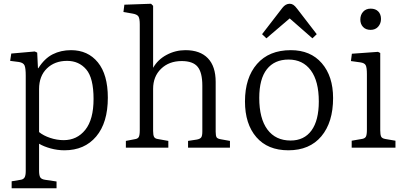

<svg xmlns="http://www.w3.org/2000/svg" viewBox="-20 -786 2157 1022"><path d="M42 216V179L90 171Q104 169 110.5 159Q117 149 117 124V-384Q117 -422 111 -437Q105 -452 81 -456L34 -462L40 -501L165 -512L178 -506L182 -423H184Q217 -475 260.5 -497Q304 -519 358 -519Q448 -519 501 -454Q554 -389 554 -266Q554 -133 492 -59.5Q430 14 323 14Q286 14 249.5 4Q213 -6 188 -21V123Q188 147 194 157.5Q200 168 220 171L281 180V216ZM319 -40Q390 -40 434 -95Q478 -150 478 -259Q478 -371 439 -416.5Q400 -462 337 -462Q271 -462 229.5 -421.5Q188 -381 188 -312V-83Q211 -64 247 -52Q283 -40 319 -40Z M650 0V-36L697 -45Q713 -47 718.5 -56.5Q724 -66 724 -93V-656Q724 -688 716.5 -699Q709 -710 684 -714L637 -722L642 -761L784 -766L795 -755V-425Q820 -469 867 -494Q914 -519 967 -519Q1045 -519 1086.5 -476Q1128 -433 1128 -350V-85Q1128 -63 1133 -55Q1138 -47 1159 -44L1204 -36V0H981V-36L1027 -43Q1044 -46 1050.5 -54Q1057 -62 1057 -86V-330Q1057 -400 1032 -430.5Q1007 -461 947 -461Q880 -461 837.5 -420Q795 -379 795 -313V-89Q795 -67 800 -57.5Q805 -48 820 -46L876 -36V0Z M1515 14Q1405 14 1344.5 -56Q1284 -126 1284 -246Q1284 -372 1348 -445.5Q1412 -519 1528 -519Q1633 -519 1693 -449.5Q1753 -380 1753 -264Q1753 -135 1690.5 -60.5Q1628 14 1515 14ZM1527 -38Q1599 -38 1638 -91.5Q1677 -145 1677 -246Q1677 -354 1634.5 -411.5Q1592 -469 1516 -469Q1441 -469 1400.5 -417.5Q1360 -366 1360 -265Q1360 -155 1403.5 -96.5Q1447 -38 1527 -38ZM1398 -582 1375 -604 1483 -744Q1500 -766 1522 -766Q1532 -766 1541 -760.5Q1550 -755 1562 -739L1666 -604L1643 -582L1522 -688Z M1953 -627Q1927 -627 1912.5 -642.5Q1898 -658 1898 -682Q1898 -707 1913 -723.5Q1928 -740 1953 -740Q1979 -740 1993.5 -725Q2008 -710 2008 -685Q2008 -661 1993 -644Q1978 -627 1953 -627ZM1852 0V-37L1904 -46Q1921 -48 1927 -57.5Q1933 -67 1933 -96V-391Q1933 -427 1926.5 -439Q1920 -451 1898 -454L1848 -461L1853 -500L1992 -510L2004 -504V-92Q2004 -70 2008.5 -59.5Q2013 -49 2032 -46L2085 -37V0Z"/></svg>

Font: Literata 12pt Light
Style: Regular
Weight: 300
Designer: Latin by Veronika Burian and Jose Scaglione. Greek by Irene Vlachou. Cyrillic by Vera Evstafieva.
Foundry: TypeTogether
Version: Version 3.002